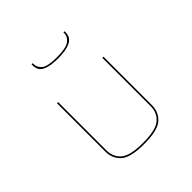

<svg xmlns="http://www.w3.org/2000/svg" viewBox="-212 -1078 1170 1170"><g transform="rotate(-45 373.0 -492.5)"><path d="M174 -630H184V-213Q184 -157 223.5 -122.5Q263 -88 374 -88Q485 -88 525 -122.5Q565 -157 565 -213V-630H575V-213Q575 -153 533 -115.5Q491 -78 374 -78Q257 -78 215.5 -115.5Q174 -153 174 -213ZM507 -907H517V-898Q517 -884 511.5 -869.5Q506 -855 491 -843.5Q476 -832 447 -825Q418 -818 372 -818Q326 -818 298 -825Q270 -832 255.5 -843.5Q241 -855 236.5 -869.5Q232 -884 232 -898V-907H242V-898Q242 -871 266.5 -849.5Q291 -828 372 -828Q453 -828 480 -849.5Q507 -871 507 -898Z"/></g></svg>

Font: Bungee Hairline
Style: Regular
Weight: 400
Designer: David Jonathan Ross
Foundry: David Jonathan Ross
Version: Version 1.000;PS 1.0;hotconv 1.0.72;makeotf.lib2.5.5900